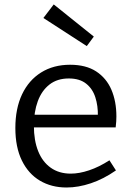

<svg xmlns="http://www.w3.org/2000/svg" viewBox="-20 -825 588 854"><path d="M276 9Q209 9 157.6 -21.4Q106.3 -51.8 77.3 -111Q48.3 -170.3 48.3 -255.5Q48.3 -342.2 78 -405.2Q107.8 -468.2 162.8 -502.6Q217.8 -537 291.7 -537Q362.2 -537 407.7 -507.4Q453.2 -477.7 475.5 -425.9Q497.7 -374 497.7 -307.2Q497.7 -296.3 497 -285Q496.2 -273.8 494.5 -258.3H109V-314.7H424.3L415.3 -308.7Q416.3 -354.2 404 -392.3Q391.8 -430.3 362.9 -453.1Q334 -476 285.8 -476Q234.7 -476 200.1 -449Q165.5 -422 148.1 -374.8Q130.7 -327.5 130.7 -265.7Q130.7 -200.5 149.7 -152.9Q168.7 -105.2 205.6 -79Q242.5 -52.7 294.7 -52.7Q332.5 -52.7 376.5 -67.5Q420.5 -82.2 466.8 -112L495.7 -67Q440.2 -28.5 384.2 -9.8Q328.2 9 276 9ZM219 -805.3 397.3 -662.3 366 -620 173 -745Z"/></svg>

Font: Bitter Thin
Style: Regular
Weight: 100
Designer: Sol Matas, and Bitter project Authors
Foundry: Sol Matas
Version: Version 2.002